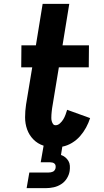

<svg xmlns="http://www.w3.org/2000/svg" viewBox="-20 -755 540 995"><path d="M118 220 132 139H232Q238 139 243.5 138Q249 137 254.5 134.5Q260 132 263.5 126.5Q267 121 268 116Q269 109 268 103Q267 97 262.5 93Q258 89 252 87.5Q246 86 240 86H191L206 0Q175 -10 153 -32.5Q131 -55 120.5 -84.5Q110 -114 110 -147Q110 -180 115 -213L147 -406H90L91 -520H166L201 -735H339L304 -520H441L440 -406H285L250 -194Q249 -186 248 -177.5Q247 -169 246.5 -160.5Q246 -152 246 -143.5Q246 -135 248 -127.5Q250 -120 254.5 -113Q259 -106 268 -106Q280 -106 290.5 -115.5Q301 -125 308 -136.5Q315 -148 319.5 -160.5Q324 -173 328 -186L447 -143Q439 -118 426 -94Q413 -70 395 -49.5Q377 -29 353 -14.5Q329 0 303 5L296 48Q308 52 318 60Q328 68 334.5 79Q341 90 342 103.5Q343 117 341 131Q338 151 326.5 169.5Q315 188 297 199.5Q279 211 258.5 215.5Q238 220 218 220Z"/></svg>

Font: Iosevka Curly Heavy
Style: Italic
Weight: 900
Italic angle: -9°
Monospace: yes
Designer: Belleve Invis
Foundry: Belleve Invis
Version: Version 22.1.2; ttfautohint (v1.8.4)